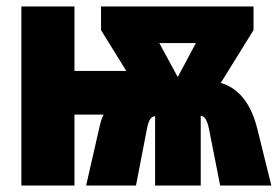

<svg xmlns="http://www.w3.org/2000/svg" viewBox="-20 -573 864 593"><path d="M529 -335 472 -440H585ZM292 -553V-480L370 -354H210V-553H46V0H210V-219H300Q295 -210 292.5 -201Q290 -192 288 -184L246 0H400L434 -176Q441 -214 459 -214V0H600V-215Q617 -215 625 -177L660 0H818L775 -174Q746 -292 662 -317L763 -480V-553Z"/></svg>

Font: Noto Sans Display Condensed Black
Style: Regular
Weight: 900
Width: 3
Designer: Monotype Design team
Foundry: Monotype Imaging Inc.
Version: 1.000